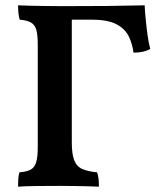

<svg xmlns="http://www.w3.org/2000/svg" viewBox="-20 -699 616 722"><path d="M48 3Q48 -15 49 -28Q50 -41 53 -51Q80 -53 95 -61Q110 -69 116 -89Q122 -109 122 -146V-530Q122 -568 116.5 -587Q111 -606 96 -614.5Q81 -623 54 -625Q51 -635 49.5 -648.5Q48 -662 48 -679Q67 -678 92.5 -677.5Q118 -677 147 -676.5Q176 -676 202.5 -676Q229 -676 250 -676V-163Q250 -120 259 -96.5Q268 -73 289.5 -63.5Q311 -54 345 -51Q349 -41 350.5 -27Q352 -13 352 3Q335 2 310.5 1.5Q286 1 258.5 0.5Q231 0 205 0Q164 0 118 0.5Q72 1 48 3ZM482 -501Q478 -533 464.5 -561.5Q451 -590 418.5 -607.5Q386 -625 326 -625H219L245 -676Q322 -676 377 -676.5Q432 -677 468 -678Q504 -679 524 -679Q525 -656 528 -625.5Q531 -595 535 -566Q539 -537 545 -515Q533 -508 517.5 -504.5Q502 -501 482 -501Z"/></svg>

Font: Vollkorn SemiBold
Style: Regular
Weight: 600
Designer: Friedrich Althausen
Foundry: Friedrich Althausen
Version: Version 5.000